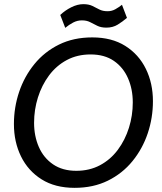

<svg xmlns="http://www.w3.org/2000/svg" viewBox="-20 -892 778 924"><path d="M339 12Q245 12 180 -29Q115 -70 81 -139.5Q47 -209 47 -295Q47 -375 72 -449.5Q97 -524 145.5 -583.5Q194 -643 264 -677.5Q334 -712 424 -712Q518 -712 583 -671Q648 -630 682 -560.5Q716 -491 716 -405Q716 -325 691 -250.5Q666 -176 617.5 -116.5Q569 -57 499 -22.5Q429 12 339 12ZM416 -630Q352 -630 301.5 -603Q251 -576 216 -529Q181 -482 162.5 -423Q144 -364 144 -301Q144 -237 167 -184.5Q190 -132 235.5 -101Q281 -70 347 -70Q411 -70 461.5 -97Q512 -124 547 -171Q582 -218 600.5 -277Q619 -336 619 -399Q619 -463 596 -515.5Q573 -568 528 -599Q483 -630 416 -630ZM591 -806Q570 -788 546.5 -773.5Q523 -759 492 -759Q466 -759 448 -768Q430 -777 413.5 -785.5Q397 -794 374 -794Q352 -794 332 -783.5Q312 -773 294 -758L270 -820Q293 -842 323 -857Q353 -872 381 -872Q407 -872 424.5 -863.5Q442 -855 458 -846.5Q474 -838 498 -838Q518 -838 535 -847.5Q552 -857 567 -869Z"/></svg>

Font: ABeeZee
Style: Italic
Weight: 400
Italic angle: -10°
Designer: Anja Meiners
Foundry: Anja Meiners
Version: Version 1.003; ttfautohint (v1.8.3)